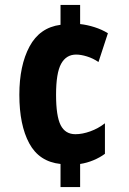

<svg xmlns="http://www.w3.org/2000/svg" viewBox="-20 -744 521 774"><path d="M303 -647Q331 -644 361 -634.5Q391 -625 415 -610L377 -494Q355 -509 330.5 -516.5Q306 -524 287 -524Q247 -524 226.5 -487Q206 -450 206 -362Q206 -276 224.5 -239.5Q243 -203 284 -203Q312 -203 344 -214.5Q376 -226 403 -247V-124Q383 -109 356.5 -98Q330 -87 303 -83V10H224V-83Q138 -92 98 -166Q58 -240 58 -362Q58 -480 99 -556.5Q140 -633 224 -644V-724H303Z"/></svg>

Font: Noto Sans Arabic ExtCond ExtBd
Style: Regular
Weight: 800
Width: 2
Designer: Monotype Design Team, Nadine Chahine, Nizar Qandah and Khaled Hosny
Foundry: Monotype Imaging Inc.
Version: Version 2.012; ttfautohint (v1.8.4.7-5d5b)